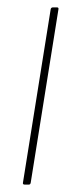

<svg xmlns="http://www.w3.org/2000/svg" viewBox="-20 -499 203 519"><path d="M47 0Q41 0 42 -5L117 -474Q118 -479 123 -479H134Q139 -479 138 -474L63 -5Q62 0 58 0Z"/></svg>

Font: Sofia Sans Condensed Thin
Style: Italic
Weight: 250
Italic angle: -9°
Version: Version 4.100